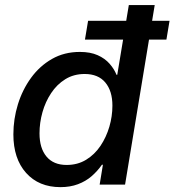

<svg xmlns="http://www.w3.org/2000/svg" viewBox="-20 -748 707 778"><path d="M225.1 10.3Q137.2 10.3 85.7 -47.4Q34.2 -105 34.2 -203.6Q34.2 -265.6 52.5 -325Q70.8 -384.3 105.7 -432.4Q140.6 -480.5 190.4 -509Q240.2 -537.6 303.7 -537.6Q346.2 -537.6 375.7 -524.4Q405.3 -511.2 424.1 -489.7Q442.9 -468.3 452.1 -444.8H455.1L502 -727.5H606.9L486.8 0H383.8L397 -80.6H393.1Q375 -54.7 351.1 -33.9Q327.1 -13.2 295.7 -1.5Q264.2 10.3 225.1 10.3ZM250 -79.6Q294.4 -79.6 328.9 -100.6Q363.3 -121.6 387 -156.7Q410.6 -191.9 423.1 -234.4Q435.5 -276.9 435.5 -319.8Q435.5 -379.4 406.7 -413.8Q377.9 -448.2 323.2 -448.2Q278.8 -448.2 244.6 -427Q210.4 -405.8 187.3 -370.8Q164.1 -335.9 152.1 -293.5Q140.1 -251 140.1 -207.5Q140.1 -147.5 168.5 -113.5Q196.8 -79.6 250 -79.6ZM324.2 -587.4 336.9 -663.6H667L654.3 -587.4Z"/></svg>

Font: Inter 24pt Medium
Style: Italic
Weight: 500
Italic angle: -9.3988°
Designer: Rasmus Andersson
Foundry: rsms
Version: Version 4.001;git-66647c0bb